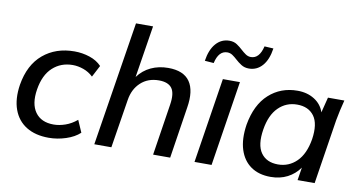

<svg xmlns="http://www.w3.org/2000/svg" viewBox="-73 -923 2096 1119"><g transform="rotate(10 975.0 -363.5)"><path d="M264 9Q185 9 131.5 -24Q78 -57 55.5 -119Q33 -181 46 -266Q66 -387 141 -450Q216 -513 326 -513Q373 -513 416.5 -498.5Q460 -484 487 -455L451 -386Q426 -410 393.5 -421.5Q361 -433 330 -433Q260 -433 211.5 -388.5Q163 -344 149 -257Q135 -170 170 -121Q205 -72 279 -72Q312 -72 348 -84.5Q384 -97 416 -124L447 -53Q416 -24 365.5 -7.5Q315 9 264 9Z M533 0 650 -736H751L702 -428Q733 -470 779 -491.5Q825 -513 881 -513Q972 -513 1009 -459.5Q1046 -406 1029 -304L982 0H881L928 -303Q939 -372 917 -402Q895 -432 840 -432Q775 -432 732.5 -392.5Q690 -353 680 -288L634 0Z M1092 0ZM1126 0 1205 -504H1306L1227 0ZM1136 -587 1083 -591Q1093 -658 1125 -694.5Q1157 -731 1205 -731Q1231 -731 1249.5 -718.5Q1268 -706 1283 -692Q1297 -679 1311.5 -669Q1326 -659 1343 -659Q1393 -659 1411 -734L1464 -731Q1454 -663 1422 -627Q1390 -591 1343 -591Q1317 -591 1297.5 -603.5Q1278 -616 1263 -630Q1249 -643 1235 -652.5Q1221 -662 1204 -662Q1153 -662 1136 -587Z M1577 9Q1507 9 1460 -24Q1413 -57 1393.5 -118.5Q1374 -180 1387 -266Q1408 -387 1477.5 -450Q1547 -513 1646 -513Q1704 -513 1746.5 -486Q1789 -459 1804 -413L1827 -504H1924Q1916 -473 1909 -442.5Q1902 -412 1897 -383L1837 0H1736L1748 -76Q1720 -36 1676.5 -13.5Q1633 9 1577 9ZM1607 -70Q1671 -70 1717 -115Q1763 -160 1778 -249Q1792 -342 1758.5 -387.5Q1725 -433 1658 -433Q1593 -433 1547.5 -388Q1502 -343 1488 -256Q1473 -163 1506 -116.5Q1539 -70 1607 -70Z"/></g></svg>

Font: Winston Medium
Style: Italic
Weight: 500
Italic angle: -9°
Designer: Original fonts by Vernon Adams / Changes by Cristiano Sobral
Foundry: Original fonts by Vernon Adams / Changes by Cristiano Sobral
Version: Version 2.503;July 17, 2020;FontCreator 13.0.0.2655 64-bit